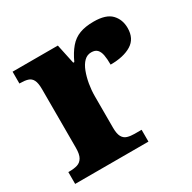

<svg xmlns="http://www.w3.org/2000/svg" viewBox="-128 -675 800 801"><g transform="rotate(-30 272.0 -274.0)"><path d="M14 0V-57H19Q42 -57 58 -62Q74 -67 83 -82.5Q92 -98 92 -129V-411Q92 -441 84.5 -455.5Q77 -470 62 -474.5Q47 -479 25 -479H22V-536H240L260 -442H265Q282 -479 302.5 -503Q323 -527 351 -537.5Q379 -548 419 -548Q478 -548 503.5 -521.5Q529 -495 529 -454Q529 -403 491.5 -380Q454 -357 391 -357Q391 -385 387.5 -403.5Q384 -422 374.5 -432Q365 -442 346 -442Q326 -442 311.5 -427.5Q297 -413 287.5 -388Q278 -363 273 -334Q268 -305 268 -276V-124Q268 -95 276 -80.5Q284 -66 299 -61.5Q314 -57 333 -57H367V0Z"/></g></svg>

Font: Noto Serif Ethiopic ExtraBold
Style: Regular
Weight: 800
Version: Version 2.102